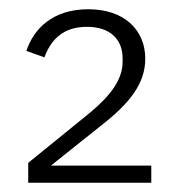

<svg xmlns="http://www.w3.org/2000/svg" viewBox="-20 -724 386 415"><path d="M307 -366H90L199 -453C258 -499 294 -542 294 -597C294 -658 250 -704 171 -704C94 -704 53 -662 37 -614L76 -600C90 -638 116 -666 168 -666C219 -666 245 -638 245 -598V-590C245 -553 220 -518 174 -480L41 -372V-329H307Z"/></svg>

Font: IBM Plex Devanagari Light
Style: Regular
Weight: 300
Designer: Mike Abbink, Paul van der Laan, Pieter van Rosmalen, Erin McLaughlin
Foundry: Bold Monday
Version: Version 1.0